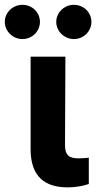

<svg xmlns="http://www.w3.org/2000/svg" viewBox="-59 -785 406 811"><path d="M70.3 -545.5V-152.7C71 -39.1 130.7 6.4 226.2 6.4C259.9 6.4 291.2 0.7 316.1 -7.8V-119C305 -117.9 291.9 -116.1 273.1 -116.1C235.8 -116.1 215.9 -127.1 215.6 -170.8L217.3 -545.5ZM35.9 -620C77.1 -620 109.7 -653.1 109.7 -692.5C109.7 -732.6 77.1 -764.6 35.9 -764.6C-5 -764.6 -38.7 -732.6 -38.7 -692.5C-38.7 -653.1 -5 -620 35.9 -620ZM253.2 -620C294.4 -620 327.1 -653.1 327.1 -692.5C327.1 -732.6 294.4 -764.6 253.2 -764.6C212.4 -764.6 178.6 -732.6 178.6 -692.5C178.6 -653.1 212.4 -620 253.2 -620Z"/></svg>

Font: Karasuma Gothic
Style: Bold
Weight: 700
Designer: Rasmus Andersson / Ryoko Nishizuka
Foundry: Genbu
Version: Version 1.00